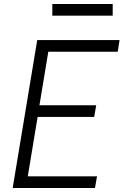

<svg xmlns="http://www.w3.org/2000/svg" viewBox="-20 -934 640 954"><path d="M43 0 165 -735H574L565 -677H220L176 -411H458L448 -353H167L118 -58H462L452 0ZM240 -856V-914H540V-856Z"/></svg>

Font: Iosevka Curly Light Extended
Style: Italic
Weight: 300
Width: 7
Italic angle: -9°
Monospace: yes
Designer: Belleve Invis
Foundry: Belleve Invis
Version: Version 11.1.0; ttfautohint (v1.8.3)